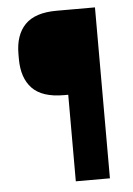

<svg xmlns="http://www.w3.org/2000/svg" viewBox="-49 -677 495 715"><g transform="rotate(-5 198.5 -319.5)"><path d="M189.5 -323.5Q108.5 -323.5 71.2 -362.2Q34 -401 34 -472V-490.5Q34 -562 71.5 -600.5Q109 -639 189.5 -639H236.5L237 -323.5ZM333 0H205.5V-639H333Z"/></g></svg>

Font: Anek Gujarati Medium SemiBold
Style: Regular
Weight: 600
Version: Version 1.003